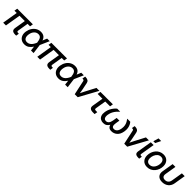

<svg xmlns="http://www.w3.org/2000/svg" viewBox="624 -2856 4995 4995"><g transform="rotate(45 3121.5 -358.5)"><path d="M505.4 0Q432.6 0 402.6 -30.5Q372.6 -61 383.3 -124L433.6 -427.2H237.8L167 0H64.9L135.7 -427.2H51.8L66.4 -515.6H642.1L627 -427.2H535.6L487.3 -134.3Q482.9 -106.9 492.7 -95.7Q502.4 -84.5 531.7 -84.5H556.2L542.5 0Z M850.6 11.7Q777.8 11.7 727.5 -22.9Q677.2 -57.6 655.5 -118.2Q633.8 -178.7 646.5 -256.8Q659.7 -335.4 699.2 -396.5Q738.8 -457.5 798.6 -492.4Q858.4 -527.3 932.1 -527.3Q1074.7 -527.3 1115.7 -394L1166.5 -515.6H1261.7L1149.4 -261.2L1183.6 0H1088.4L1073.2 -127.4Q1030.3 -59.6 976.6 -23.9Q922.9 11.7 850.6 11.7ZM1057.6 -255.4 1057.1 -259.3Q1047.4 -350.6 1017.1 -394.5Q986.8 -438.5 926.8 -438.5Q859.9 -438.5 812.3 -388.9Q764.6 -339.4 751 -257.3Q737.3 -175.3 765.1 -126.2Q793 -77.1 859.9 -77.1Q984.9 -77.1 1057.6 -255.4Z M1760.7 0Q1688 0 1658 -30.5Q1627.9 -61 1638.7 -124L1689 -427.2H1493.2L1422.4 0H1320.3L1391.1 -427.2H1307.1L1321.8 -515.6H1897.5L1882.3 -427.2H1791L1742.7 -134.3Q1738.3 -106.9 1748 -95.7Q1757.8 -84.5 1787.1 -84.5H1811.5L1797.9 0Z M2106 11.7Q2033.2 11.7 1982.9 -22.9Q1932.6 -57.6 1910.9 -118.2Q1889.2 -178.7 1901.9 -256.8Q1915 -335.4 1954.6 -396.5Q1994.1 -457.5 2054 -492.4Q2113.8 -527.3 2187.5 -527.3Q2330.1 -527.3 2371.1 -394L2421.9 -515.6H2517.1L2404.8 -261.2L2439 0H2343.8L2328.6 -127.4Q2285.6 -59.6 2231.9 -23.9Q2178.2 11.7 2106 11.7ZM2313 -255.4 2312.5 -259.3Q2302.7 -350.6 2272.5 -394.5Q2242.2 -438.5 2182.1 -438.5Q2115.2 -438.5 2067.6 -388.9Q2020 -339.4 2006.3 -257.3Q1992.7 -175.3 2020.5 -126.2Q2048.3 -77.1 2115.2 -77.1Q2240.2 -77.1 2313 -255.4Z M2697.8 0 2612.8 -394.5Q2608.4 -414.1 2598.1 -421.9Q2587.9 -429.7 2566.9 -429.7H2550.8L2565.4 -515.6H2583.5Q2696.8 -515.6 2713.9 -425.8L2752.9 -232.9Q2758.3 -202.1 2763.4 -172.1Q2768.6 -142.1 2772.9 -112.3Q2787.6 -142.6 2802.2 -172.6Q2816.9 -202.6 2832.5 -232.9L2980.5 -515.6H3089.4L2807.1 0Z M3363.3 0Q3220.2 0 3240.2 -123L3290.5 -426.8H3112.8L3127.9 -515.6H3585.9L3570.8 -426.8H3394L3345.7 -136.2Q3341.3 -107.4 3351.1 -96.2Q3360.8 -85 3392.1 -85H3442.4L3428.2 0Z M3747.1 7.8Q3689 7.8 3646.2 -18.6Q3603.5 -44.9 3584.7 -97.9Q3565.9 -150.9 3578.6 -230.5Q3590.3 -299.8 3618.4 -355.7Q3646.5 -411.6 3680.4 -452.1Q3714.4 -492.7 3744.1 -515.6H3856Q3819.8 -482.9 3784.2 -442.1Q3748.5 -401.4 3721.4 -349.9Q3694.3 -298.3 3683.6 -233.9Q3671.4 -160.2 3692.4 -119.6Q3713.4 -79.1 3764.6 -79.1Q3862.3 -79.1 3886.2 -222.7L3904.8 -335.4H4005.4L3986.8 -222.7Q3975.1 -152.3 3991.5 -115.7Q4007.8 -79.1 4057.6 -79.1Q4110.4 -79.1 4145 -119.1Q4179.7 -159.2 4191.9 -233.9Q4202.6 -298.3 4192.6 -349.9Q4182.6 -401.4 4160.4 -442.1Q4138.2 -482.9 4112.8 -515.6H4224.6Q4246.6 -492.7 4267.3 -452.1Q4288.1 -411.6 4297.4 -355.7Q4306.6 -299.8 4295.4 -230.5Q4275.4 -110.4 4208.3 -51.3Q4141.1 7.8 4052.2 7.8Q3988.8 7.8 3956.1 -20Q3923.3 -47.9 3913.6 -92.3Q3889.6 -47.4 3849.1 -19.8Q3808.6 7.8 3747.1 7.8Z M4519 0 4434.1 -394.5Q4429.7 -414.1 4419.4 -421.9Q4409.2 -429.7 4388.2 -429.7H4372.1L4386.7 -515.6H4404.8Q4518.1 -515.6 4535.2 -425.8L4574.2 -232.9Q4579.6 -202.1 4584.7 -172.1Q4589.8 -142.1 4594.2 -112.3Q4608.9 -142.6 4623.5 -172.6Q4638.2 -202.6 4653.8 -232.9L4801.8 -515.6H4910.6L4628.4 0Z M5039.1 0Q4961.9 0 4933.3 -28.6Q4904.8 -57.1 4916 -124L4981 -515.6H5084L5020.5 -134.3Q5015.6 -104.5 5024.4 -94.5Q5033.2 -84.5 5062.5 -84.5H5082.5L5068.8 0ZM5008.8 -581.1 5051.8 -729H5149.4L5076.2 -581.1Z M5365.2 11.7Q5266.1 11.7 5209.5 -48.1Q5152.8 -107.9 5152.8 -205.1Q5152.8 -268.1 5173.6 -325.9Q5194.3 -383.8 5232.7 -429.2Q5271 -474.6 5324.2 -501Q5377.4 -527.3 5442.4 -527.3Q5541 -527.3 5597.7 -467Q5654.3 -406.7 5654.3 -308.6Q5654.3 -246.6 5633.8 -189Q5613.3 -131.3 5575.2 -86.2Q5537.1 -41 5483.9 -14.6Q5430.7 11.7 5365.2 11.7ZM5369.6 -77.1Q5414.1 -77.1 5448 -97.7Q5481.9 -118.2 5504.9 -152.3Q5527.8 -186.5 5539.6 -227.8Q5551.3 -269 5551.3 -310.5Q5551.3 -370.6 5521.5 -404.5Q5491.7 -438.5 5438 -438.5Q5380.4 -438.5 5339.6 -403.6Q5298.8 -368.7 5277.3 -314.7Q5255.9 -260.7 5255.9 -203.6Q5255.9 -144 5285.6 -110.6Q5315.4 -77.1 5369.6 -77.1Z M5918.9 10.3Q5816.4 10.3 5765.9 -46.4Q5715.3 -103 5731.4 -199.2L5784.2 -515.6H5887.2L5835.9 -205.1Q5826.2 -145.5 5851.3 -113Q5876.5 -80.6 5934.1 -80.6Q5990.7 -80.6 6026.9 -113Q6063 -145.5 6073.2 -205.1L6124.5 -515.6H6227.5L6175.3 -199.2Q6159.2 -103 6090.1 -46.4Q6021 10.3 5918.9 10.3Z"/></g></svg>

Font: Inter Display Medium
Style: Italic
Weight: 500
Italic angle: -9.39999°
Designer: Rasmus Andersson
Foundry: rsms
Version: Version 4.000;git-a52131595